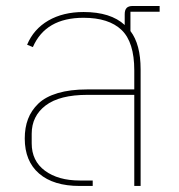

<svg xmlns="http://www.w3.org/2000/svg" viewBox="-20 -616 594 636"><path d="M508.8 -577.1H412.1V-513.2Q445.8 -469.2 445.8 -386.2V0H424.8V-301.8H270Q177.2 -301.8 131.1 -266.6Q85 -231.4 85 -172.9V-141.1Q85 -83 128.9 -50.5Q172.9 -18.1 244.1 -18.1H287.1V0H244.1Q157.2 0 109.6 -41Q62 -82 62 -157.2Q62 -193.4 72.8 -221.7Q83.5 -250 106.9 -272.7Q130.4 -295.4 171.4 -307.6Q212.4 -319.8 269 -319.8H424.8V-382.8Q424.8 -476.6 382.6 -516.8Q340.3 -557.1 256.8 -557.1Q130.9 -557.1 88.9 -460L69.8 -467.8Q91.3 -519.5 140.1 -547.9Q189 -576.2 256.8 -576.2Q346.7 -576.2 393.1 -533.2V-568.8Q393.1 -583 399.4 -589.6Q405.8 -596.2 419.9 -596.2H508.8Z"/></svg>

Font: Anuphan Thin
Style: Regular
Weight: 250
Designer: Mike Abbink, Paul van der Laan, Pieter van Rosmalen, Mint Tantisuwanna
Foundry: Bold Monday; Cadson Demak
Version: Version 3.002;hotconv 1.0.109;makeotfexe 2.5.65596